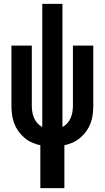

<svg xmlns="http://www.w3.org/2000/svg" viewBox="-20 -755 540 990"><path d="M188 215V-6Q165 -11 144 -20.5Q123 -30 105.5 -45Q88 -60 74.5 -79Q61 -98 53 -119.5Q45 -141 42 -164Q39 -187 39 -210V-520H144V-210Q144 -194 146.5 -178Q149 -162 155.5 -147Q162 -132 172.5 -120Q183 -108 198 -100V-735H302V-100Q317 -108 327.5 -120Q338 -132 344.5 -147Q351 -162 353.5 -178Q356 -194 356 -210V-520H461V-210Q461 -187 458 -164Q455 -141 447 -119.5Q439 -98 425.5 -79Q412 -60 394.5 -45Q377 -30 356 -20.5Q335 -11 312 -6V215Z"/></svg>

Font: Iosevka Extrabold
Style: Regular
Weight: 800
Monospace: yes
Designer: Belleve Invis
Foundry: Belleve Invis
Version: Version 32.5.0; ttfautohint (v1.8.4)